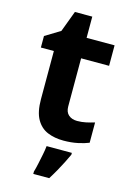

<svg xmlns="http://www.w3.org/2000/svg" viewBox="-131 -728 697 1014"><g transform="rotate(15 217.0 -220.5)"><path d="M308 -109Q333 -109 356 -114Q379 -119 402 -126V-15Q378 -5 342.5 2.5Q307 10 265 10Q216 10 177.5 -6Q139 -22 116.5 -61.5Q94 -101 94 -171V-434H23V-497L105 -547L148 -662H243V-546H396V-434H243V-171Q243 -140 261 -124.5Q279 -109 308 -109ZM325 71Q315 93 302.5 117.5Q290 142 275.5 168Q261 194 244 221H157V208Q163 188 168.5 162Q174 136 179.5 109Q185 82 187 61H325Z"/></g></svg>

Font: Noto Sans Tamil
Style: Regular
Weight: 400
Designer: Jelle Bosma - Monotype Design Team
Foundry: Monotype Imaging Inc.
Version: Version 2.003